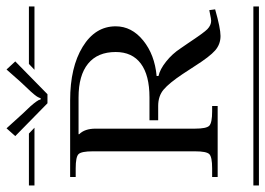

<svg xmlns="http://www.w3.org/2000/svg" viewBox="-142 -684 817 591"><g transform="rotate(-90 266.5 -388.5)"><path d="M17.1 -581.1H252.9Q355 -581.1 418 -542.5Q481 -503.9 481 -440.9Q481 -391.6 437.3 -356.2Q393.6 -320.8 328.1 -314.9V-309.1Q348.6 -304.7 372.6 -285.6Q396.5 -266.6 413.1 -241.2L429.2 -217.8Q461.9 -168.5 472.2 -158.7Q484.4 -147 498 -147Q499.5 -147 502 -147.5Q504.4 -147.9 505.9 -147.9L530.8 -152.8L533.2 -134.8Q475.1 -118.2 451.2 -118.2Q425.8 -118.2 406.7 -134.8Q387.7 -151.4 358.9 -196.8L334 -234.9Q306.2 -276.4 286.4 -293.2Q266.6 -310.1 235.8 -310.1H191.9V-336.9H262.2Q330.6 -336.9 366.2 -363.5Q401.9 -390.1 401.9 -440.9Q401.9 -496.6 366 -525.9Q330.1 -555.2 262.2 -555.2H148.9V-553.2Q166 -536.1 166 -502.9V-196.8Q166 -161.6 175 -152.8Q184.1 -144 219.2 -144H235.8V-127H17.1V-144H43.9Q79.1 -144 87.6 -152.8Q96.2 -161.6 96.2 -196.8V-511.2Q96.2 -546.4 87.6 -555.2Q79.1 -564 43.9 -564H17.1ZM-8.8 -17.1H542V0H-8.8ZM-8.8 -708H150.9L168.9 -690.9H-8.8ZM365.2 -708H542V-690.9H347.2ZM272 -650.9H244.1L143.1 -750L167 -776.9L205.1 -734.9Q209.5 -730 216.3 -722.7Q223.1 -715.3 226.8 -711.7Q230.5 -708 235.6 -702.4Q240.7 -696.8 243.4 -693.1Q246.1 -689.5 249.3 -685.3Q252.4 -681.2 253.9 -678Q255.4 -674.8 255.9 -671.9H259.8Q260.7 -675.8 263.2 -680.4Q265.6 -685.1 271.5 -692.1Q277.3 -699.2 281.5 -703.6Q285.6 -708 295.9 -718.8Q306.2 -729.5 311 -734.9L348.1 -776.9L373 -750Z"/></g></svg>

Font: FoglihtenFr02
Style: Regular
Weight: 500
Version: Version 0.68